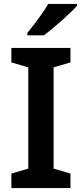

<svg xmlns="http://www.w3.org/2000/svg" viewBox="-20 -958 417 978"><path d="M372 -928V-938H226C200 -893 149 -827 119 -790V-778H203C252 -813 338 -890 372 -928ZM339 0V-74L253 -99V-615L339 -640V-714H38V-640L124 -615V-99L38 -74V0Z"/></svg>

Font: Noto Sans Lao SemiBold
Style: Regular
Weight: 600
Designer: Monotype Design Team
Foundry: Monotype Imaging Inc.
Version: Version 2.003